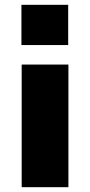

<svg xmlns="http://www.w3.org/2000/svg" viewBox="-20 -777 374 797"><path d="M69 -590V-757H263V-590ZM70 0V-509H264V0Z"/></svg>

Font: Nunito Sans 6pt Black
Style: Regular
Weight: 900
Version: Version 3.101;gftools[0.9.27]